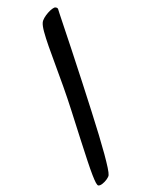

<svg xmlns="http://www.w3.org/2000/svg" viewBox="-59 -842 717 965"><g transform="rotate(5 300.0 -359.5)"><path d="M474.1 76.7Q469 76.7 461 65Q453.1 53.3 440.3 27.3Q427.5 1.4 409.1 -41.4Q390.7 -84.2 364.9 -145.5Q339.2 -206.8 304.8 -289.7Q279.9 -349.3 254.5 -404.5Q229.2 -459.7 205.7 -509.2Q182.3 -558.6 163.9 -599.1Q145.6 -639.6 134.8 -669.2Q124.1 -698.7 124.1 -714.7Q124.1 -725.8 130.6 -739.5Q137 -753.2 146.7 -766.3Q156.3 -779.3 165.8 -787.6Q175.3 -795.9 181.1 -795.9Q191.9 -795.9 195.2 -789Q198.6 -782.1 204.5 -766.5Q243.9 -676 280 -592.4Q316 -508.8 347.6 -433.9Q379.2 -359 406.1 -294.4Q433 -229.8 454.3 -176.6Q475.6 -123.3 490.3 -83Q504.9 -42.7 512.9 -16.4Q520.8 10 520.8 20.5Q520.8 29 512.7 42.7Q504.6 56.4 493.6 66.6Q482.6 76.7 474.1 76.7Z"/></g></svg>

Font: Kalam Variable Light
Style: Regular
Weight: 300
Designer: Lipi Raval, Jonny Pinhorn
Foundry: Indian Type Foundry
Version: Version 3.000